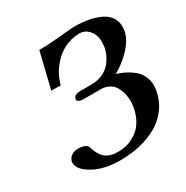

<svg xmlns="http://www.w3.org/2000/svg" viewBox="-156 -788 897 928"><g transform="rotate(-30 292.5 -323.5)"><path d="M378.9 -659.2Q473.6 -659.2 529.3 -630.1Q585 -601.1 585 -542Q585 -534.7 583 -519Q579.1 -497.6 566.2 -475.3Q553.2 -453.1 537.4 -435.8Q521.5 -418.5 502.7 -402.6Q483.9 -386.7 469 -377Q454.1 -367.2 441.9 -360.8Q462.9 -354 480 -346.2Q497.1 -338.4 515.4 -326.2Q533.7 -314 545.9 -299.8Q558.1 -285.6 566.2 -265.6Q574.2 -245.6 574.2 -222.2Q574.2 -206.1 571.8 -193.8Q562.5 -141.6 533.2 -101.6Q503.9 -61.5 460.9 -37.1Q418 -12.7 365.7 -0.2Q313.5 12.2 253.9 12.2Q164.1 12.2 105 -21.2Q45.9 -54.7 45.9 -91.8V-98.1Q49.8 -116.7 64.7 -127.9Q79.6 -139.2 103 -139.2Q151.4 -139.2 158.2 -111.8Q169.9 -69.8 194.8 -49.3Q219.7 -28.8 265.1 -28.8Q285.6 -28.8 305.9 -33Q326.2 -37.1 347.4 -48.1Q368.7 -59.1 386 -75.4Q403.3 -91.8 416.7 -118.2Q430.2 -144.5 436 -178.2Q439 -192.9 439 -211.9Q439 -233.4 434.3 -252.9Q429.7 -272.5 419.2 -291.5Q408.7 -310.5 388.4 -321.8Q368.2 -333 339.8 -333H248Q212.9 -333 212.9 -351.1Q212.9 -353 213.9 -354Q216.8 -375 254.9 -375H311Q347.2 -375 375.5 -387.2Q403.8 -399.4 420.7 -419.4Q437.5 -439.5 447 -460.2Q456.5 -481 460 -502.9Q461.9 -520.5 461.9 -527.8Q461.9 -567.9 440.2 -593Q418.5 -618.2 388.2 -618.2Q354.5 -618.2 323.7 -606.9Q293 -595.7 270.5 -577.9Q248 -560.1 229.7 -537.1Q211.4 -514.2 200.4 -491Q189.5 -467.8 184.1 -445.8L131.8 -446.8L180.2 -646Q233.4 -646 299.8 -652.6Q366.2 -659.2 378.9 -659.2Z"/></g></svg>

Font: Linux Libertine G
Style: Bold Italic
Weight: 700
Italic angle: -11.5°
Designer: Philipp H. Poll
Foundry: Philipp H. Poll
Version: Version 4.1.0